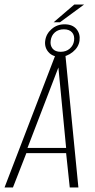

<svg xmlns="http://www.w3.org/2000/svg" viewBox="-40 -825 418 845"><path d="M-20 0 207 -591H247L305 0H267L251 -151H76L17 0ZM81 -174H251L217 -528ZM224 -575Q191 -575 173 -596Q155 -617 159 -646Q163 -676 187 -697Q211 -718 244 -718Q279 -718 296.5 -697Q314 -676 310 -646Q306 -617 280 -596Q254 -575 224 -575ZM227 -597Q251 -597 267 -611Q283 -625 286 -646Q289 -669 277 -682.5Q265 -696 241 -696Q217 -696 201.5 -682.5Q186 -669 183 -646Q180 -625 191.5 -611Q203 -597 227 -597ZM196 -727 287 -805H330L224 -727Z"/></svg>

Font: Alumni Sans ExtraLight
Style: Italic
Weight: 250
Italic angle: -8°
Version: Version 1.016